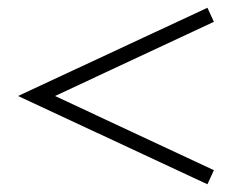

<svg xmlns="http://www.w3.org/2000/svg" viewBox="-20 -602 638 494"><path d="M121.6 -355 530.3 -164.1 513.7 -127.9 26.4 -355 513.7 -582 530.3 -545.9Z"/></svg>

Font: TypoPRO Playfair Display
Style: Regular
Weight: 900
Designer: Claus Eggers Sørensen
Foundry: Claus Eggers Sørensen
Version: Version 1.004;PS 001.004;hotconv 1.0.70;makeotf.lib2.5.58329